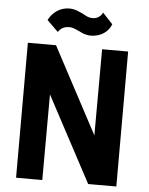

<svg xmlns="http://www.w3.org/2000/svg" viewBox="-59 -943 772 992"><g transform="rotate(5 326.5 -447.5)"><path d="M62 0H198L199 -444L436 0H582V-700H447L446 -253L208 -700H62ZM153 -826 211 -769C224 -788 240 -799 269 -799C285 -799 295 -794 318 -784C337 -775 354 -765 382 -765C432 -765 473 -792 488 -833L436 -889C422 -863 403 -856 382 -856C364 -856 352 -863 334 -873C311 -883 291 -895 261 -895C213 -895 175 -868 153 -826Z"/></g></svg>

Font: Vanilla Cream ExtraBold
Style: Regular
Weight: 800
Designer: Jeremy Tribby, Jinavaṁso
Foundry: Tribby Type
Version: Version 1.422;Glyphs 3.1.2 (3151)